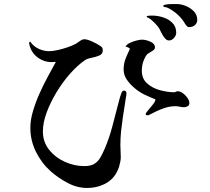

<svg xmlns="http://www.w3.org/2000/svg" viewBox="-20 -874 1040 949"><path d="M605 -413Q605 -401 602 -390Q598 -365 594.5 -341Q591 -317 587 -293Q582 -259 578.5 -225.5Q575 -192 575 -158Q575 -142 576 -127Q577 -112 577 -96Q577 -85 574 -72Q571 -59 568 -48Q550 5 507 30Q464 55 410 55Q361 55 314 30Q267 5 231 -27Q185 -68 157.5 -124Q130 -180 130 -242Q130 -280 142.5 -323Q155 -366 174.5 -410Q194 -454 216 -494.5Q238 -535 256 -568Q255 -568 254 -568Q253 -568 251 -568Q247 -568 243 -567.5Q239 -567 234 -567Q200 -567 171 -586.5Q142 -606 130 -637Q129 -639 126.5 -648Q124 -657 124 -659Q124 -661 125 -664.5Q126 -668 128 -668Q130 -668 132 -665.5Q134 -663 135 -661Q150 -642 174 -631.5Q198 -621 223 -621Q240 -621 265 -626.5Q290 -632 314.5 -640.5Q339 -649 354 -657Q362 -662 374.5 -671Q387 -680 397 -680Q411 -680 435 -669Q459 -658 471 -650Q479 -645 483.5 -640.5Q488 -636 488 -625Q488 -607 470.5 -599.5Q453 -592 431.5 -588Q410 -584 399 -576Q364 -552 327.5 -511Q291 -470 260.5 -420Q230 -370 211 -319Q192 -268 192 -225Q192 -172 223 -133.5Q254 -95 301 -74Q348 -53 396 -53Q428 -53 446 -64Q464 -75 475.5 -94.5Q487 -114 498 -140Q521 -194 536 -252Q551 -310 566 -367Q569 -379 572.5 -391.5Q576 -404 580 -414Q582 -419 584.5 -422.5Q587 -426 593 -426Q605 -426 605 -413ZM916 -364Q916 -354 907.5 -349Q899 -344 890 -344Q880 -344 869 -346.5Q858 -349 847 -349Q832 -349 818 -346.5Q804 -344 790 -339Q770 -332 752 -323.5Q734 -315 715 -305Q714 -305 713 -304.5Q712 -304 710 -304Q707 -304 703.5 -305.5Q700 -307 700 -310Q700 -315 711 -327.5Q722 -340 732 -353Q739 -361 744 -369.5Q749 -378 748 -383Q720 -394 694 -406.5Q668 -419 646 -438Q623 -457 607 -480Q591 -503 591 -531Q591 -561 602.5 -588.5Q614 -616 622 -632Q621 -636 613.5 -639.5Q606 -643 600 -644Q607 -655 623 -662.5Q639 -670 656 -674Q673 -678 681 -678Q701 -678 723.5 -668Q746 -658 746 -639Q746 -630 733.5 -622.5Q721 -615 713 -610Q705 -605 698.5 -593Q692 -581 688 -569Q684 -557 682.5 -546Q681 -535 681 -524Q681 -485 707.5 -461.5Q734 -438 771.5 -428Q809 -418 841 -418Q845 -418 849.5 -420.5Q854 -423 858 -423Q870 -423 883.5 -413.5Q897 -404 906.5 -390Q916 -376 916 -364ZM851 -712Q851 -699 840 -686.5Q829 -674 815 -674Q804 -674 794.5 -685.5Q785 -697 778 -711.5Q771 -726 766 -735Q759 -746 741.5 -763.5Q724 -781 713 -786Q711 -787 708 -788Q705 -789 705 -792Q705 -796 717.5 -796.5Q730 -797 732 -797Q758 -797 785.5 -788.5Q813 -780 832 -761Q851 -742 851 -712ZM955 -776Q955 -760 943.5 -750Q932 -740 916 -740H913Q907 -740 900 -749Q893 -758 891 -763Q884 -775 870 -790Q856 -805 845 -813Q837 -819 826 -826Q815 -833 805 -837Q803 -838 795 -839Q787 -840 787 -844Q787 -849 797 -851Q807 -853 818.5 -853.5Q830 -854 833 -854Q838 -854 843.5 -854Q849 -854 854 -854Q875 -854 898.5 -844.5Q922 -835 938.5 -817.5Q955 -800 955 -776Z"/></svg>

Font: Kaisei HarunoUmi Medium
Style: Regular
Weight: 500
Designer: Font-Kai, 金井和夫
Foundry: KAZUO KANAI
Version: Version 5.003